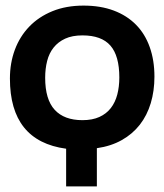

<svg xmlns="http://www.w3.org/2000/svg" viewBox="-20 -669 590 689"><path d="M534.2 -394Q534.2 -342.8 521 -298.8Q507.8 -254.9 481.7 -221.4Q455.6 -188 417 -166.3Q378.4 -144.5 327.6 -137.2V0H217.3V-135.3Q15.6 -162.6 15.6 -387.2Q15.6 -442.9 33.4 -490.7Q51.3 -538.6 85.2 -573.7Q119.1 -608.9 168.2 -628.9Q217.3 -648.9 279.8 -648.9Q340.8 -648.9 388.2 -631.1Q435.5 -613.3 468 -580.3Q500.5 -547.4 517.3 -500Q534.2 -452.6 534.2 -394ZM408.2 -391.1Q408.2 -468.8 376.2 -505.4Q344.2 -542 275.9 -542Q239.3 -542 213.9 -530.3Q188.5 -518.6 172.4 -498.3Q156.2 -478 149.2 -450.2Q142.1 -422.4 142.1 -390.1Q142.1 -312 176.3 -274.9Q210.4 -237.8 275.9 -237.8Q311.5 -237.8 336.7 -249.3Q361.8 -260.7 377.7 -281.2Q393.6 -301.8 400.9 -329.8Q408.2 -357.9 408.2 -391.1Z"/></svg>

Font: Code New Roman
Style: Bold
Weight: 700
Monospace: yes
Designer: Sam Radian
Foundry: Code New Roman
Version: Version 1.508 October 19, 2014